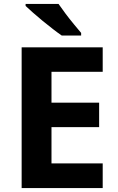

<svg xmlns="http://www.w3.org/2000/svg" viewBox="-20 -954 600 974"><path d="M501 0H89.8V-713.9H501V-589.8H241.2V-433.1H482.9V-309.1H241.2V-125H501ZM276.9 -934.1Q297.4 -904.8 312.5 -884.8Q329.6 -861.8 354.5 -831.5Q360.4 -824.7 373 -809.3Q385.7 -793.9 391.6 -787.1V-773.9H293Q267.6 -791.5 248.5 -806.6Q224.1 -825.2 196.3 -848.1Q170.9 -869.6 147 -890.1Q120.6 -913.1 109.9 -923.8V-934.1Z"/></svg>

Font: Droid Sans Thai
Style: Bold
Weight: 700
Designer: Steve Matteson
Foundry: Ascender Corporation
Version: Version 1.00